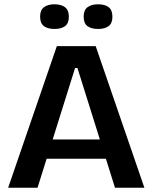

<svg xmlns="http://www.w3.org/2000/svg" viewBox="-20 -875 711 895"><path d="M18 0 245 -660H426L653 0H516L341 -558H330L155 0ZM138 -135V-225H550V-135ZM437 -740Q406 -740 388 -753Q370 -766 370 -798Q370 -828 388 -841.5Q406 -855 437 -855Q469 -855 486.5 -841.5Q504 -828 504 -797Q504 -766 486 -753Q468 -740 437 -740ZM234 -740Q203 -740 185 -753Q167 -766 167 -798Q167 -828 185 -841.5Q203 -855 234 -855Q265 -855 283 -841.5Q301 -828 301 -797Q301 -766 283 -753Q265 -740 234 -740Z"/></svg>

Font: Bricolage Grotesque 36pt SemiBold
Style: Regular
Weight: 600
Designer: Mathieu Triay
Foundry: Atelier Triay
Version: Version 1.001;gftools[0.9.33.dev8+g029e19f]